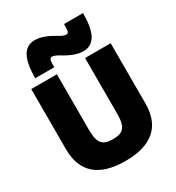

<svg xmlns="http://www.w3.org/2000/svg" viewBox="-232 -1146 1193 1298"><g transform="rotate(-30 364.0 -497.5)"><path d="M54 -260V-730H254V-300Q254 -245 264 -215.5Q274 -186 297.5 -173Q321 -160 364 -160Q407 -160 430.5 -173Q454 -186 464 -215.5Q474 -245 474 -300V-730H674V-260Q674 -126 596 -58Q518 10 364 10Q210 10 132 -58Q54 -126 54 -260ZM341 -827Q304 -850 284 -850Q271 -850 266.5 -836.5Q262 -823 262 -780H114Q114 -894 144.5 -949.5Q175 -1005 239 -1005Q303 -1005 387 -953Q424 -930 444 -930Q457 -930 461.5 -943.5Q466 -957 466 -1000H614Q614 -886 583.5 -830.5Q553 -775 489 -775Q425 -775 341 -827Z"/></g></svg>

Font: Enso Black
Style: Regular
Weight: 900
Designer: Coji Morishita
Foundry: UNDERFOREST DESIGN
Version: Version 1.000